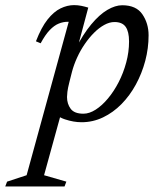

<svg xmlns="http://www.w3.org/2000/svg" viewBox="-110 -456 610 732"><path d="M154.5 -143Q148.5 -119.5 147 -106.2Q145.5 -93 145.5 -86Q145.5 -60 159.5 -41.2Q173.5 -22.5 208 -22.5Q230.5 -22.5 254.8 -38Q279 -53.5 301.8 -80.8Q324.5 -108 342.5 -143Q360.5 -178 371.2 -217.8Q382 -257.5 382 -298Q382 -335.5 369 -353.8Q356 -372 326.5 -372Q307.5 -372 287.5 -361Q267.5 -350 248.5 -331Q229.5 -312 212.8 -287.5Q196 -263 183.8 -236Q171.5 -209 164.5 -182.5ZM88.5 -36.5H126.5L58 212L143 236.5L136 255H-90L-83 236.5L-8.5 212L152 -373Q151.5 -373 150.8 -373Q150 -373 149 -373Q131 -373 113.8 -366Q96.5 -359 79.5 -341.2Q62.5 -323.5 45 -291L27 -298.5Q47.5 -351.5 71.2 -381.5Q95 -411.5 120.8 -424Q146.5 -436.5 172.5 -436.5Q186 -436.5 199.8 -433.8Q213.5 -431 226.5 -427L179.5 -251L176 -266Q206.5 -325.5 237.8 -363Q269 -400.5 299.2 -418.2Q329.5 -436 356 -436Q409.5 -436 433 -401.2Q456.5 -366.5 456.5 -321.5Q456.5 -272 443.8 -224Q431 -176 408 -133.8Q385 -91.5 353.2 -59.2Q321.5 -27 282.8 -8.5Q244 10 201 10Q170.5 10 137.5 -1Q104.5 -12 88.5 -36.5Z"/></svg>

Font: Newsreader 16pt
Style: Italic
Weight: 400
Italic angle: -17°
Designer: Hugues Gentile
Foundry: Production Type
Version: Version 1.003